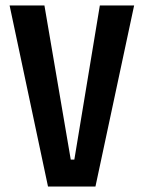

<svg xmlns="http://www.w3.org/2000/svg" viewBox="-20 -680 524 700"><path d="M155 0 15 -660H142L238 -98H251L344 -660H469L328 0Z"/></svg>

Font: Bricolage Grotesque 12pt Condensed SemiBold
Style: Regular
Weight: 600
Width: 3
Designer: Mathieu Triay
Foundry: Atelier Triay
Version: Version 1.001; ttfautohint (v1.8.4.7-5d5b);gftools[0.9.33.de